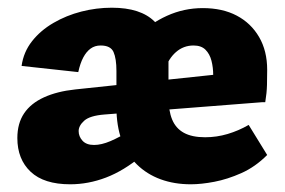

<svg xmlns="http://www.w3.org/2000/svg" viewBox="-20 -463 739 498"><path d="M475 15Q432 15 396.5 2Q361 -11 335 -36.5Q309 -62 295.5 -99.5Q282 -137 282 -185V-279Q282 -311 274.5 -328Q267 -345 241 -345Q226 -345 215 -337Q204 -329 196 -314Q188 -299 183 -276L36 -292Q41 -328 63 -356Q85 -384 118.5 -403.5Q152 -423 191 -433Q230 -443 270 -443Q345 -443 381 -407Q417 -371 417 -306V-211Q417 -176 426.5 -153Q436 -130 457 -118.5Q478 -107 512 -107Q542 -107 570.5 -115.5Q599 -124 625 -139L673 -61Q642 -30 606 -14Q570 2 536 8.5Q502 15 475 15ZM162 15Q94 15 59.5 -17.5Q25 -50 25 -105Q25 -143 42.5 -169Q60 -195 94 -210.5Q128 -226 175 -231L657 -282L661 -198L251 -166Q213 -163 198.5 -150Q184 -137 184 -123Q184 -109 194 -98Q204 -87 224 -87Q243 -87 266.5 -97Q290 -107 319 -125L348 -59Q301 -20 255 -2.5Q209 15 162 15ZM533 -198V-268Q533 -288 528.5 -305.5Q524 -323 513 -334Q502 -345 482 -345Q456 -345 436.5 -328Q417 -311 407 -281L340 -371Q369 -402 413 -422Q457 -442 506 -442Q557 -442 594 -422.5Q631 -403 652 -367Q673 -331 673 -282Q673 -264 672.5 -243Q672 -222 668 -198Z"/></svg>

Font: Ysabeau Office Black
Style: Regular
Weight: 900
Designer: Christian Thalmann (Catharsis Fonts)
Version: Version 2.001;gftools[0.9.30]; featfreeze: tnum,lnum,ss02